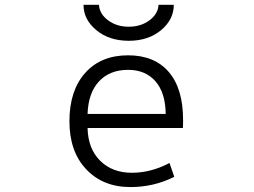

<svg xmlns="http://www.w3.org/2000/svg" viewBox="-20 -757 1040 787"><path d="M322.3 -737.3H385.7Q387.7 -700.2 422.9 -673.8Q458 -647.5 507.8 -647.5Q557.6 -647.5 592.8 -673.8Q627.9 -700.2 629.9 -737.3H692.4Q692.4 -676.8 640.1 -633.3Q587.9 -589.8 507.8 -589.8Q427.7 -589.8 375 -633.3Q322.3 -676.8 322.3 -737.3ZM338.9 -290H659.2Q658.2 -377 617.2 -423.8Q576.2 -470.7 504.9 -470.7Q429.7 -470.7 385.7 -423.3Q341.8 -376 338.9 -290ZM338.9 -232.4Q340.8 -147.5 390.6 -98.1Q440.4 -48.8 520.5 -48.8Q598.6 -48.8 674.8 -88.9L694.3 -32.2Q610.4 9.8 514.6 9.8Q402.3 9.8 333.5 -63Q264.6 -135.7 264.6 -259.8Q264.6 -385.7 329.1 -458Q393.6 -530.3 504.9 -530.3Q613.3 -530.3 671.9 -461.9Q730.5 -393.6 730.5 -264.6Q730.5 -241.2 729.5 -232.4Z"/></svg>

Font: GenEi Gothic M SemiLight
Style: Regular
Weight: 350
Designer: o_tamon (Modified); [Source Han Sans]
Ryoko NISHIZUKA  (kana & ideographs); Paul D. Hunt (Latin, Greek & Cyrillic); Wenl
Version: Version 1.1a;Original Version 1.004